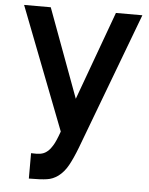

<svg xmlns="http://www.w3.org/2000/svg" viewBox="-56 -608 702 904"><g transform="rotate(5 295.0 -156.0)"><path d="M580 -562.5 336.5 84.5Q316.5 136.5 297.8 170.2Q279 204 252 224Q227 242 200 245.5Q172 250 114.5 250V130Q141.5 131.5 158.2 128.8Q175 126 187.5 116.5Q195.5 111 202.2 102.8Q209 94.5 215.5 84Q222 74 229.2 57.2Q236.5 40.5 245 16.5L21 -562.5H147L302 -143.5L455 -562.5Z"/></g></svg>

Font: Russisch Sans
Style: Bold
Weight: 700
Designer: Michael Sharanda (font) & Cristiano Sobral (main changes)
Foundry: Michael Sharanda
Version: Version 2.00;September 8, 2020;FontCreator 13.0.0.2681 64-bi